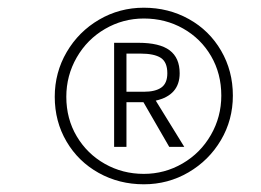

<svg xmlns="http://www.w3.org/2000/svg" viewBox="-20 -748 678 498"><path d="M584 -500Q584 -437 553 -384.5Q522 -332 469 -301Q416 -270 353 -270Q289 -270 236 -299.5Q183 -329 152.5 -381Q122 -433 122 -497Q122 -560 153 -613Q184 -666 237 -697Q290 -728 353 -728Q417 -728 470 -698.5Q523 -669 553.5 -616.5Q584 -564 584 -500ZM554 -500Q554 -557 527.5 -602.5Q501 -648 455 -674Q409 -700 353 -700Q299 -700 252.5 -673Q206 -646 179 -599Q152 -552 152 -497Q152 -440 179 -394.5Q206 -349 252 -323Q298 -297 353 -297Q407 -297 453.5 -324Q500 -351 527 -398Q554 -445 554 -500ZM384 -487 458 -367H419L352 -483H308V-367H276V-637H339Q394 -637 420 -617.5Q446 -598 446 -558Q446 -501 384 -487ZM308 -510H353Q383 -510 398.5 -521Q414 -532 414 -558Q414 -587 397 -598Q380 -609 344 -609H308Z"/></svg>

Font: FiraGO UltraLight
Style: Italic
Weight: 200
Italic angle: -8°
Designer: bBox Type GmbH
Foundry: bBox Type GmbH
Version: Version 1.001